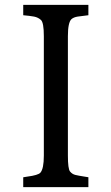

<svg xmlns="http://www.w3.org/2000/svg" viewBox="-20 -767 454 787"><path d="M75.2 -40 76.2 -40.5 91.8 -43Q136.2 -48.8 145.5 -59.1Q159.7 -75.2 159.7 -129.4V-618.7Q159.7 -674.3 147.9 -685.1Q136.2 -695.8 119.6 -699Q103 -702.1 75.2 -704.6V-747.1H342.3V-704.6Q314.9 -701.7 298.3 -699Q281.7 -696.3 272.9 -688.5Q258.3 -674.8 258.3 -618.7V-129.4Q258.3 -74.7 267.1 -64Q275.9 -53.2 288.8 -50Q301.8 -46.9 323.7 -43.5L342.3 -40.5V0H75.2Z"/></svg>

Font: Metamorphous
Style: Regular
Weight: 400
Designer: James Grieshaber
Foundry: James Grieshaber
Version: Version 1.001